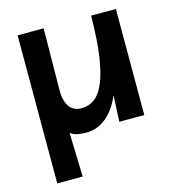

<svg xmlns="http://www.w3.org/2000/svg" viewBox="-106 -594 802 883"><g transform="rotate(-15 295.5 -152.5)"><path d="M408 -505H526V0H407L413 -125Q385 -59 342.5 -25Q300 9 250 9Q226 9 207 5.5Q188 2 173 -10L179 200H58V-505H182L179 -211Q179 -161 198 -133Q217 -105 257 -105Q290 -105 317 -124Q344 -143 364 -188.5Q384 -234 395.5 -311.5Q407 -389 408 -505Z"/></g></svg>

Font: Livvic SemiBold
Style: Regular
Weight: 600
Designer: Jacques Le Bailly, Baron von Fonthausen
Version: Version 1.001; ttfautohint (v1.8.2)